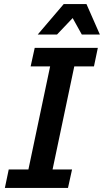

<svg xmlns="http://www.w3.org/2000/svg" viewBox="-20 -926 512 946"><path d="M4 0 23 -91H120L227 -599H131L151 -690H462L443 -599H346L239 -91H335L315 0ZM166 -756 294 -906H406L472 -756H383L338 -837L261 -756Z"/></svg>

Font: Radio Canada Medium
Style: Italic
Weight: 500
Italic angle: -12°
Designer: Charles Daoud, Etienne Aubert Bonn, Alexandre Saumier Demers, Jacques Le Bailly
Foundry: Radio-Canada
Version: Version 2.104; ttfautohint (v1.8.4.7-5d5b);gftools[0.9.28.de